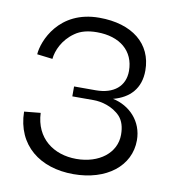

<svg xmlns="http://www.w3.org/2000/svg" viewBox="-70 -634 632 706"><g transform="rotate(10 246.0 -281.5)"><path d="M250 10C374 10 459 -57 459 -153C459 -224 409 -275 346 -288C407 -304 445 -344 445 -411C445 -511 368 -573 245 -573C94 -573 46 -450 43 -401L101 -394C104 -425 122 -468 164 -497C185 -512 212 -519 246 -519C331 -519 386 -474 386 -399C386 -342 345 -308 278 -308H197V-271H277C305 -271 348 -261 377 -230C391 -214 398 -192 398 -163C398 -95 336 -47 251 -47C166 -47 97 -97 93 -191L32 -185C34 -59 126 10 250 10Z"/></g></svg>

Font: OSH Darker Grotesque Medium
Style: Regular
Weight: 500
Designer: Gabriel Lam
Foundry: TypeRant
Version: Version 1.000;Glyphs 3.1.1 (3148)